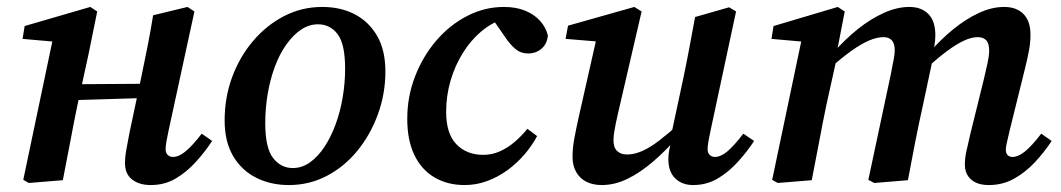

<svg xmlns="http://www.w3.org/2000/svg" viewBox="-20 -519 3057 553"><path d="M63 8 47 -1 135 -420 170 -396 45 -407 51 -444 240 -499 260 -486 235 -363 203 -216Q192 -163 182 -109Q172 -55 161 0ZM142 -229V-276L436 -278V-238ZM414 14Q381 14 360.5 -2Q340 -18 340 -49Q340 -67 344 -88.5Q348 -110 353 -137L388 -302Q397 -345 405.5 -388Q414 -431 421 -475L520 -499L540 -486L466 -145Q462 -127 459.5 -112.5Q457 -98 457 -89Q457 -79 463 -73Q469 -67 478 -67Q495 -67 514.5 -83Q534 -99 561 -134L591 -113Q570 -81 543.5 -52Q517 -23 485.5 -4.5Q454 14 414 14Z M812 14Q760 14 718 -7Q676 -28 651.5 -69.5Q627 -111 627 -172Q627 -238 648.5 -296.5Q670 -355 708.5 -400.5Q747 -446 798 -472.5Q849 -499 908 -499Q961 -499 1001.5 -478Q1042 -457 1066 -416Q1090 -375 1090 -313Q1090 -249 1068.5 -190Q1047 -131 1009.5 -85Q972 -39 921.5 -12.5Q871 14 812 14ZM823 -35Q850 -35 873 -51.5Q896 -68 914.5 -96Q933 -124 946.5 -160.5Q960 -197 967 -238.5Q974 -280 974 -321Q974 -392 952.5 -420.5Q931 -449 896 -449Q870 -449 847 -433.5Q824 -418 804.5 -390.5Q785 -363 771.5 -326.5Q758 -290 751 -248.5Q744 -207 744 -164Q744 -93 766.5 -64Q789 -35 823 -35Z M1318 14Q1269 14 1231.5 -8Q1194 -30 1173.5 -72.5Q1153 -115 1153 -177Q1153 -241 1175.5 -299Q1198 -357 1236.5 -402Q1275 -447 1325.5 -473Q1376 -499 1431 -499Q1466 -499 1492 -488.5Q1518 -478 1535 -459.5Q1552 -441 1558 -417Q1556 -393 1540 -379Q1524 -365 1501 -365Q1480 -365 1464.5 -378Q1449 -391 1435 -412L1390 -477H1451V-464H1429Q1395 -453 1365 -427.5Q1335 -402 1312.5 -365.5Q1290 -329 1277.5 -286Q1265 -243 1265 -197Q1265 -134 1294.5 -103.5Q1324 -73 1372 -73Q1397 -73 1419.5 -83Q1442 -93 1462 -110Q1482 -127 1499 -148L1527 -127Q1512 -99 1490 -73.5Q1468 -48 1441 -28.5Q1414 -9 1383 2.5Q1352 14 1318 14Z M1713 14Q1688 14 1669 4.5Q1650 -5 1639.5 -23.5Q1629 -42 1629 -68Q1629 -93 1634.5 -122Q1640 -151 1646 -178L1702 -426L1719 -398L1609 -407L1616 -445L1807 -499L1828 -486L1761 -197Q1757 -180 1754 -165.5Q1751 -151 1749 -138.5Q1747 -126 1747 -115Q1747 -94 1757.5 -84Q1768 -74 1786 -74Q1806 -74 1828.5 -83.5Q1851 -93 1879 -114.5Q1907 -136 1944 -169L1955 -133H1940Q1900 -87 1861.5 -54Q1823 -21 1786.5 -3.5Q1750 14 1713 14ZM1976 14Q1945 14 1925 -5Q1905 -24 1905 -61Q1905 -72 1907.5 -86.5Q1910 -101 1917 -125H1912L1949 -298Q1958 -341 1966 -384Q1974 -427 1982 -470L2080 -498L2100 -486L2027 -145Q2023 -127 2020.5 -112.5Q2018 -98 2018 -89Q2018 -79 2024 -73Q2030 -67 2039 -67Q2056 -67 2075 -83Q2094 -99 2121 -134L2152 -113Q2131 -81 2104.5 -52Q2078 -23 2046.5 -4.5Q2015 14 1976 14Z M2220 8 2204 -1 2292 -420 2327 -396 2202 -407 2208 -444 2393 -499 2413 -486 2388 -357 2391 -356 2360 -216Q2349 -163 2339 -109Q2329 -55 2318 0ZM2498 8 2481 -1 2547 -311Q2550 -329 2553.5 -345Q2557 -361 2557 -374Q2557 -394 2548.5 -403Q2540 -412 2525 -412Q2506 -412 2483.5 -402.5Q2461 -393 2433.5 -373.5Q2406 -354 2372 -324L2370 -367H2380Q2414 -406 2451 -435.5Q2488 -465 2526 -482Q2564 -499 2599 -499Q2634 -499 2654 -478.5Q2674 -458 2674 -418Q2674 -401 2671 -386Q2668 -371 2665 -355L2667 -351L2638 -215Q2626 -161 2615.5 -107.5Q2605 -54 2595 0ZM2828 14Q2795 14 2777 -2Q2759 -18 2759 -45Q2759 -65 2764 -86Q2769 -107 2775 -134L2814 -292Q2820 -317 2824.5 -338Q2829 -359 2829 -373Q2829 -394 2820.5 -403Q2812 -412 2796 -412Q2778 -412 2756.5 -402Q2735 -392 2708.5 -372.5Q2682 -353 2648 -322L2646 -367H2656Q2690 -406 2726.5 -435.5Q2763 -465 2800 -482Q2837 -499 2872 -499Q2908 -499 2928 -478.5Q2948 -458 2948 -419Q2948 -396 2943.5 -372.5Q2939 -349 2933 -325L2888 -143Q2884 -124 2880.5 -110.5Q2877 -97 2877 -88Q2877 -78 2882 -72.5Q2887 -67 2896 -67Q2913 -67 2932.5 -83Q2952 -99 2979 -134L3009 -113Q2988 -81 2961 -52Q2934 -23 2901 -4.5Q2868 14 2828 14Z"/></svg>

Font: Source Serif 4 18pt SemiBold
Style: Italic
Weight: 600
Italic angle: -12°
Designer: Frank Grießhammer
Foundry: Adobe Systems Incorporated
Version: Version 4.004;hotconv 1.0.116;makeotfexe 2.5.65601